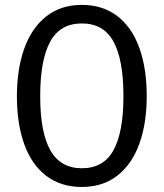

<svg xmlns="http://www.w3.org/2000/svg" viewBox="-20 -737 655 769"><path d="M307.7 11.8Q223.6 11.8 165.1 -32.8Q106.7 -77.4 77.2 -159.2Q47.7 -241 47.7 -351.3Q47.7 -460 77.2 -542.6Q106.7 -625.1 165.1 -671.3Q223.6 -717.4 307.7 -717.4Q391.8 -717.4 450.3 -672.3Q508.7 -627.2 538.2 -544.9Q567.7 -462.6 567.7 -352.3Q567.7 -243.6 538.2 -161.5Q508.7 -79.5 450.3 -33.8Q391.8 11.8 307.7 11.8ZM307.7 -643.1Q220.5 -643.1 180.8 -569.7Q141 -496.4 141 -351.3Q141 -207.7 181.5 -135.4Q222.1 -63.1 307.7 -63.1Q394.9 -63.1 434.6 -135.4Q474.4 -207.7 474.4 -352.3Q474.4 -497.4 434.6 -570.3Q394.9 -643.1 307.7 -643.1Z"/></svg>

Font: Fira Code
Style: Regular
Weight: 400
Designer: Carrois Corporate, Edenspiekermann AG, Nikita Prokopov
Foundry: Carrois Corporate, Edenspiekermann AG, Nikita Prokopov
Version: Version 5.002